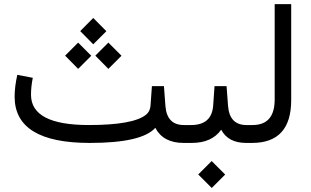

<svg xmlns="http://www.w3.org/2000/svg" viewBox="-20 -702 1526 943"><path d="M742.7 -74.2C768.6 -24.9 814.9 0 881.8 0H886.7C892.6 0 895.5 -14.2 895.5 -42V-46.9C895.5 -74.2 892.6 -87.9 886.7 -87.9H882.8C827.6 -87.9 797.4 -119.1 792.5 -181.2L785.2 -278.8H726.1L719.2 -182.6C717.8 -164.1 710.4 -149.4 697.3 -138.7C655.8 -105 562 -87.9 416 -87.9C227.1 -87.9 132.8 -137.2 132.3 -235.8C132.3 -263.7 135.3 -292 141.1 -319.8L64.9 -334.5C56.2 -294.9 51.8 -258.8 51.8 -226.6C52.2 -75.7 174.8 0 420.4 0H421.9C592.3 0 699.2 -24.9 742.7 -74.2ZM363.8 -363.8 428.2 -428.2 363.8 -492.7 299.8 -428.7ZM512.2 -363.8 576.7 -428.2 512.2 -492.7 448.2 -428.7ZM438 -484.4 502.4 -548.8 438 -613.8 374 -549.3Z M1066.4 -64.9C1089.4 -21.5 1130.4 0 1189.5 0H1194.3C1200.2 0 1203.1 -14.2 1203.1 -42V-46.9C1203.1 -74.2 1200.2 -87.9 1194.3 -87.9H1190.4C1135.3 -87.9 1105 -119.1 1100.1 -181.2L1092.8 -278.8H1033.7L1026.9 -182.6C1022 -119.6 985.8 -87.9 918.9 -87.9H880.4C862.3 -87.9 853.5 -75.7 853.5 -51.3V-42C853.5 -14.2 862.3 0 880.4 0H921.4C987.3 0 1035.6 -21.5 1066.4 -64.9ZM1020 221.2 1085.9 155.3 1019.5 88.9 953.6 154.8Z M1217.8 0C1346.2 0 1410.2 -70.3 1410.2 -210.4V-681.6H1329.1V-213.4C1329.1 -129.9 1293 -87.9 1220.2 -87.9H1187C1168.9 -87.9 1159.7 -75.7 1159.7 -51.3V-42C1159.7 -14.2 1168.9 0 1187 0Z"/></svg>

Font: Nahid
Style: Regular
Weight: 400
Foundry: DejaVu fonts team - Redesigned by Saber Rastikerdar
Version: Version 0.3.0